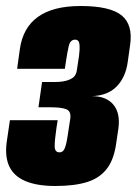

<svg xmlns="http://www.w3.org/2000/svg" viewBox="-29 -613 455 639"><path d="M155 6Q95 6 56.5 -10Q18 -26 2.5 -58Q-13 -90 -7 -138L4 -213H163L159 -188Q153 -147 153 -126.5Q153 -106 169 -106Q182 -106 187.5 -122Q193 -138 196 -160L205 -219Q208 -243 191.5 -249.5Q175 -256 138 -256H99L111 -340H151Q168 -340 180.5 -342Q193 -344 202 -348Q216 -354 221 -362.5Q226 -371 227 -381L234 -427Q237 -449 235.5 -465Q234 -481 221 -481Q205 -481 200 -460.5Q195 -440 189 -399L187 -384H28L37 -449Q47 -521 97.5 -557Q148 -593 239 -593Q337 -593 375.5 -562Q414 -531 404 -463L396 -406Q389 -356 359.5 -325.5Q330 -295 277 -293Q325 -293 348.5 -264.5Q372 -236 365 -185L358 -138Q351 -84 327.5 -52.5Q304 -21 262 -7.5Q220 6 155 6Z"/></svg>

Font: Alumni Sans Black
Style: Italic
Weight: 900
Italic angle: -8°
Version: Version 1.016